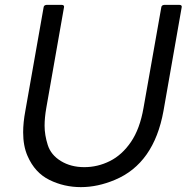

<svg xmlns="http://www.w3.org/2000/svg" viewBox="-20 -754 769 788"><path d="M312 14Q243 14 183 -15.5Q123 -45 93 -114Q75 -155 75 -211Q75 -251 84 -299L159 -724Q160 -733 171 -734H233Q243 -734 243 -726L170 -311Q163 -271 163 -238Q163 -200 176 -159Q189 -118 230 -93Q271 -68 326 -68Q381 -68 431 -93Q481 -118 517.5 -171.5Q554 -225 569 -311L642 -724Q643 -733 654 -734H716Q726 -734 726 -726L651 -299Q612 -83 452 -16Q381 14 312 14Z"/></svg>

Font: YamahaIndonesia935. App
Style: Italic
Weight: 400
Italic angle: -10°
Designer: Dalton Maag Ltd
Foundry: Dalton Maag Ltd
Version: Version 1.002; January 01, 2024; Regular/Italic